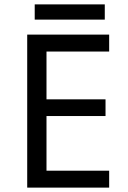

<svg xmlns="http://www.w3.org/2000/svg" viewBox="-20 -855 582 875"><path d="M477.5 -77.1V0H104V-697.3H477.5V-620.1H191.9V-402.3H460.9V-326.2H191.9V-77.1ZM138.2 -835H457.5V-765.6H138.2Z"/></svg>

Font: Lunasima
Style: Regular
Weight: 400
Designer: The DocRepair Project, Monotype Design Team
Foundry: Google
Version: Version 2.009